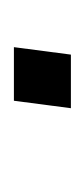

<svg xmlns="http://www.w3.org/2000/svg" viewBox="59 -184 124 283"><g transform="rotate(90 121.5 -42.0)"><path d="M49 0 60 -84H139L128 0Z"/></g></svg>

Font: Chivo Medium ExtraLight
Style: Italic
Weight: 250
Italic angle: -8.05°
Version: Version 2.002